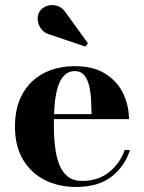

<svg xmlns="http://www.w3.org/2000/svg" viewBox="-20 -733 573 763"><path d="M282 10Q212.5 10 157.8 -17.8Q103 -45.5 71.2 -99Q39.5 -152.5 39.5 -230Q39.5 -307.5 70 -361Q100.5 -414.5 154 -442.2Q207.5 -470 277.5 -470Q351 -470 398.5 -440Q446 -410 469.2 -362Q492.5 -314 492.5 -259.5H106.5V-279.5H344Q343.5 -309 341.8 -339.2Q340 -369.5 333.5 -394.8Q327 -420 313.8 -435.2Q300.5 -450.5 277.5 -450.5Q252.5 -450.5 236 -434Q219.5 -417.5 210.2 -388.2Q201 -359 197.5 -321Q194 -283 194 -240Q194 -191.5 198.8 -150.2Q203.5 -109 215.8 -78.5Q228 -48 249.8 -31Q271.5 -14 306 -14Q369.5 -14 413.2 -48.8Q457 -83.5 475.5 -137H496.5Q477 -74 424.5 -32Q372 10 282 10ZM319 -548 183 -594Q159 -599.5 145.5 -616Q132 -632.5 130 -652.8Q128 -673 138.5 -689Q148 -703 167 -709.5Q186 -716 207 -710Q228 -704 243 -680.5L329.5 -561Z"/></svg>

Font: Bodoni Moda 11pt
Style: Bold
Weight: 700
Designer: Owen Earl
Foundry: indestructible type
Version: Version 2.004